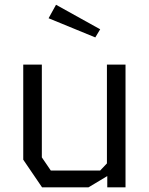

<svg xmlns="http://www.w3.org/2000/svg" viewBox="-20 -806 640 826"><path d="M440 -528V-103L411 -72.5H198.5L160 -129V-528H80V-119L161 0H360.5L441.5 -48.5V0H520V-528ZM221 -785.5 189 -727.5 390 -645 411 -680Z"/></svg>

Font: Kode
Style: Regular
Weight: 400
Monospace: yes
Designer: Isa Ozler
Foundry: Kadena LLC
Version: Version 1.000;gftools[0.9.28]